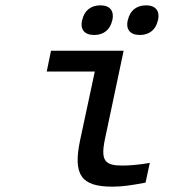

<svg xmlns="http://www.w3.org/2000/svg" viewBox="-20 -690 640 719"><path d="M438 -70C373 -70 356 -88 373 -169L443 -500H171L155 -422H335L280 -165C252 -33 286 9 401 9C436 9 465 5 525 -6L541 -80C501 -73 466 -70 438 -70ZM287 -613C280 -580 296 -559 333 -559C369 -559 393 -580 400 -613L401 -615C408 -649 392 -670 356 -670C319 -670 295 -649 288 -615ZM458 -613C451 -580 467 -559 504 -559C540 -559 564 -580 571 -613L572 -615C579 -649 563 -670 527 -670C490 -670 466 -649 459 -615Z"/></svg>

Font: LT Wave Mono
Style: Italic
Weight: 400
Designer: Daniel Lyons
Version: Version 2.5 (Glyphs App)